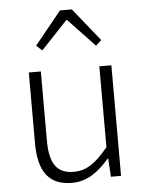

<svg xmlns="http://www.w3.org/2000/svg" viewBox="-57 -863 703 922"><g transform="rotate(-5 295.0 -402.0)"><path d="M253 13C327 13 381 -28 433 -88H436L441 0H490V-533H432V-143C372 -71 328 -39 266 -39C184 -39 150 -90 150 -199V-533H92V-192C92 -55 142 13 253 13ZM138 -658 166 -633 293 -768H297L425 -633L452 -658L324 -817H267Z"/></g></svg>

Font: Noto Sans CJK KR Light
Style: Regular
Weight: 300
Designer: Ryoko NISHIZUKA (kana & ideographs); Paul D. Hunt (Latin, Greek & Cyrillic); Wenlong ZHANG (bopomofo); Sandoll Communica
Foundry: Adobe Systems Incorporated
Version: Version 1.004;PS 1.004;hotconv 1.0.82;makeotf.lib2.5.63406